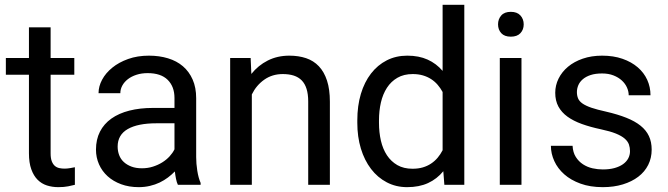

<svg xmlns="http://www.w3.org/2000/svg" viewBox="-20 -770 2785 800"><path d="M190.9 -656.2V-528.3H289.6V-458.5H190.9V-130.9Q190.9 -110.4 195.8 -97.9Q200.7 -85.4 208.7 -78.6Q216.8 -71.8 227.3 -69.6Q237.8 -67.4 249 -67.4Q260.3 -67.4 272.7 -69.6Q285.2 -71.8 292 -73.2V0Q281.2 2.9 264.2 6.3Q247.1 9.8 222.7 9.8Q197.8 9.8 175.5 2.7Q153.3 -4.4 136.7 -21Q120.1 -37.6 110.4 -64.7Q100.6 -91.8 100.6 -131.3V-458.5H4.4V-528.3H100.6V-656.2Z M721.2 0Q716.3 -9.8 713.4 -24.7Q710.4 -39.6 708.5 -55.7Q695.8 -42.5 679.9 -30.5Q664.1 -18.6 645.3 -9.5Q626.5 -0.5 604.5 4.6Q582.5 9.8 558.1 9.8Q517.6 9.8 484.6 -2.4Q451.7 -14.6 428.5 -35.6Q405.3 -56.6 392.6 -85.2Q379.9 -113.8 379.9 -146.5Q379.9 -189 396.5 -221.4Q413.1 -253.9 444.1 -275.9Q475.1 -297.9 519 -309.1Q563 -320.3 617.2 -320.3H707V-361.8Q707 -409.2 678.7 -437.3Q650.4 -465.3 595.2 -465.3Q569.8 -465.3 548.8 -458.5Q527.8 -451.7 512.9 -440.2Q498 -428.7 489.7 -413.6Q481.4 -398.4 481.4 -381.8H390.6Q390.6 -410.2 405.5 -438Q420.4 -465.8 447.8 -488Q475.1 -510.3 513.9 -524.2Q552.7 -538.1 600.6 -538.1Q643.6 -538.1 679.9 -527.1Q716.3 -516.1 742.2 -493.9Q768.1 -471.7 782.7 -438.5Q797.4 -405.3 797.4 -360.8V-115.2Q797.4 -88.4 802 -58.8Q806.6 -29.3 815.9 -7.8V0ZM571.3 -68.8Q595.7 -68.8 617.2 -75.7Q638.7 -82.5 656.2 -93.5Q673.8 -104.5 686.8 -118.7Q699.7 -132.8 707 -147.9V-256.3H631.8Q554.2 -256.3 512.2 -232.2Q470.2 -208 470.2 -159.2Q470.2 -140.1 476.6 -123.5Q482.9 -106.9 495.8 -95Q508.8 -83 527.6 -75.9Q546.4 -68.8 571.3 -68.8Z M1024.4 -528.3 1027.3 -461.9Q1055.7 -497.6 1095.7 -517.8Q1135.7 -538.1 1185.5 -538.1Q1224.1 -538.1 1255.4 -527.6Q1286.6 -517.1 1308.6 -493.9Q1330.6 -470.7 1342.5 -434.3Q1354.5 -397.9 1354.5 -346.2V0H1264.2V-347.2Q1264.2 -377.9 1257.3 -399.7Q1250.5 -421.4 1237.1 -435.1Q1223.6 -448.7 1203.9 -455.1Q1184.1 -461.4 1158.2 -461.4Q1114.3 -461.4 1081.1 -438Q1047.9 -414.6 1029.3 -376.5V0H939V-528.3Z M1468.8 -268.6Q1468.8 -329.1 1483.6 -378.7Q1498.5 -428.2 1525.9 -463.6Q1553.2 -499 1591.6 -518.6Q1629.9 -538.1 1677.2 -538.1Q1725.6 -538.1 1761.7 -521.7Q1797.9 -505.4 1824.2 -474.6V-750H1914.6V0H1831.5L1827.1 -56.6Q1800.8 -24.4 1763.7 -7.3Q1726.6 9.8 1676.3 9.8Q1629.9 9.8 1591.6 -10.3Q1553.2 -30.3 1525.9 -66.2Q1498.5 -102.1 1483.6 -151.1Q1468.8 -200.2 1468.8 -258.3ZM1559.1 -258.3Q1559.1 -218.8 1567.1 -183.8Q1575.2 -148.9 1592.3 -123Q1609.4 -97.2 1635.7 -82Q1662.1 -66.9 1698.7 -66.9Q1722.7 -66.9 1741.7 -72.5Q1760.7 -78.1 1776.1 -88.4Q1791.5 -98.6 1803.5 -112.8Q1815.4 -127 1824.2 -144V-386.7Q1815.4 -402.8 1803.7 -416.5Q1792 -430.2 1776.6 -440.2Q1761.2 -450.2 1742.2 -455.8Q1723.1 -461.4 1699.7 -461.4Q1662.6 -461.4 1636 -446Q1609.4 -430.7 1592.3 -404.3Q1575.2 -377.9 1567.1 -343Q1559.1 -308.1 1559.1 -268.6Z M2152.8 0H2062.5V-528.3H2152.8ZM2055.2 -668.5Q2055.2 -690.4 2068.6 -705.6Q2082 -720.7 2108.4 -720.7Q2134.8 -720.7 2148.4 -705.6Q2162.1 -690.4 2162.1 -668.5Q2162.1 -646.5 2148.4 -631.8Q2134.8 -617.2 2108.4 -617.2Q2082 -617.2 2068.6 -631.8Q2055.2 -646.5 2055.2 -668.5Z M2605 -140.1Q2605 -154.8 2600.6 -167.7Q2596.2 -180.7 2583.3 -192.1Q2570.3 -203.6 2546.4 -213.4Q2522.5 -223.1 2483.4 -231.4Q2439.5 -240.7 2404.3 -253.4Q2369.1 -266.1 2344.5 -283.9Q2319.8 -301.8 2306.6 -326.2Q2293.5 -350.6 2293.5 -383.3Q2293.5 -414.6 2307.4 -442.6Q2321.3 -470.7 2346.7 -491.9Q2372.1 -513.2 2408.2 -525.6Q2444.3 -538.1 2488.8 -538.1Q2536.1 -538.1 2573.5 -525.1Q2610.8 -512.2 2637 -489.7Q2663.1 -467.3 2676.8 -437.3Q2690.4 -407.2 2690.4 -373H2599.6Q2599.6 -389.2 2592.3 -405.5Q2585 -421.9 2570.8 -434.8Q2556.6 -447.8 2536.1 -455.8Q2515.6 -463.9 2488.8 -463.9Q2460.4 -463.9 2440.7 -457.3Q2420.9 -450.7 2408.2 -439.7Q2395.5 -428.7 2389.6 -414.8Q2383.8 -400.9 2383.8 -386.2Q2383.8 -371.6 2388.7 -359.9Q2393.6 -348.1 2407.2 -338.6Q2420.9 -329.1 2444.6 -321Q2468.3 -313 2505.9 -304.7Q2554.2 -293.5 2589.8 -279.3Q2625.5 -265.1 2648.9 -246.3Q2672.4 -227.5 2683.8 -203.1Q2695.3 -178.7 2695.3 -146.5Q2695.3 -111.8 2680.9 -83Q2666.5 -54.2 2639.6 -33.7Q2612.8 -13.2 2575.2 -1.7Q2537.6 9.8 2491.7 9.8Q2439 9.8 2398.7 -4.9Q2358.4 -19.5 2331.1 -43.7Q2303.7 -67.9 2289.6 -98.9Q2275.4 -129.9 2275.4 -162.6H2365.7Q2367.2 -134.8 2379.2 -116Q2391.1 -97.2 2409.2 -85.4Q2427.2 -73.7 2448.7 -68.8Q2470.2 -64 2491.7 -64Q2519.5 -64 2540.5 -69.8Q2561.5 -75.7 2575.9 -85.9Q2590.3 -96.2 2597.7 -110.1Q2605 -124 2605 -140.1Z"/></svg>

Font: Dirooz
Style: Regular
Weight: 400
Foundry: DejaVu fonts team - Redesigned by Saber Rastikerdar
Version: Version 0.2.1